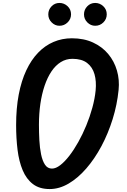

<svg xmlns="http://www.w3.org/2000/svg" viewBox="-20 -1274 864 1304"><path d="M317.5 10Q248 10 203.5 -24Q159 -58 134 -117.8Q109 -177.5 99.2 -256.2Q89.5 -335 89.5 -424Q89.5 -538.5 107.2 -631.8Q125 -725 158.5 -796.2Q192 -867.5 238.8 -916Q285.5 -964.5 343.5 -989.2Q401.5 -1014 468 -1014Q549.5 -1014 611.8 -985.2Q674 -956.5 715 -907.2Q756 -858 774.2 -795Q792.5 -732 785.5 -663.5Q775.5 -562.5 745 -464.8Q714.5 -367 668.8 -281.2Q623 -195.5 566.2 -130Q509.5 -64.5 446 -27.2Q382.5 10 317.5 10ZM333 -129Q359 -129 389.2 -152.2Q419.5 -175.5 451 -216.2Q482.5 -257 512 -309.8Q541.5 -362.5 566 -422Q590.5 -481.5 607.2 -542.5Q624 -603.5 629.5 -659.5Q635.5 -721.5 621.8 -770Q608 -818.5 571.5 -846.5Q535 -874.5 472 -874.5Q428.5 -874.5 392.8 -852.2Q357 -830 329.5 -789Q302 -748 283 -692Q264 -636 254.2 -568.8Q244.5 -501.5 244.5 -426.5Q244.5 -375 247.2 -322.5Q250 -270 259 -226Q268 -182 285.5 -155.5Q303 -129 333 -129ZM626.5 -1099Q596 -1099 573.2 -1121.8Q550.5 -1144.5 550.5 -1176.5Q550.5 -1208 572.5 -1231Q594.5 -1254 626.5 -1254Q657.5 -1254 681.2 -1232Q705 -1210 705 -1176.5Q705 -1144.5 682 -1121.8Q659 -1099 626.5 -1099ZM384 -1099Q353.5 -1099 330.8 -1121.8Q308 -1144.5 308 -1176.5Q308 -1208 330 -1231Q352 -1254 384 -1254Q415 -1254 438.8 -1232Q462.5 -1210 462.5 -1176.5Q462.5 -1144.5 439.2 -1121.8Q416 -1099 384 -1099Z"/></svg>

Font: Edu NSW ACT Hand
Style: Regular
Weight: 400
Designer: Tina and Corey Anderson, Eben Sorkin, Mirko Velimirovic
Foundry: Sorkin Type Co.
Version: Version 2.000